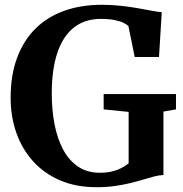

<svg xmlns="http://www.w3.org/2000/svg" viewBox="-20 -772 766 803"><path d="M384 11Q298.5 11 231.8 -17.5Q165 -46 118.8 -97Q72.5 -148 48.5 -216.2Q24.5 -284.5 24.5 -363.5Q24.5 -457 51.2 -529.5Q78 -602 127.5 -651.5Q177 -701 247.8 -726.5Q318.5 -752 406.5 -752Q447 -752 485.5 -747.8Q524 -743.5 557.5 -737.5Q591 -731.5 616.5 -726.8Q642 -722 656.5 -721L645 -533.5H543.5L517 -663Q512 -668.5 498 -675.8Q484 -683 460.2 -688Q436.5 -693 401 -693Q336 -693 290.2 -657.8Q244.5 -622.5 220.5 -553Q196.5 -483.5 196.5 -380.5Q196.5 -311.5 208.2 -251.5Q220 -191.5 244.2 -146.2Q268.5 -101 306.5 -75.2Q344.5 -49.5 397 -49.5Q424 -49.5 446.2 -54.5Q468.5 -59.5 486.2 -68.5Q504 -77.5 518 -89V-304L413.5 -314.5V-378.5H716V-314.5L663.5 -305.5V-40Q646 -39.5 625 -34Q604 -28.5 579.2 -21Q554.5 -13.5 524.8 -6.2Q495 1 460 6Q425 11 384 11Z"/></svg>

Font: Merriweather 28pt
Style: Bold
Weight: 700
Version: Version 2.100